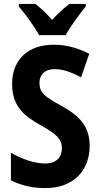

<svg xmlns="http://www.w3.org/2000/svg" viewBox="-20 -953 512 983"><path d="M180 -773H316C339 -816 389 -883 419 -920V-933H335C307 -911 279 -887 247 -851C218 -885 187 -913 161 -933H76V-920C108 -883 159 -814 180 -773ZM439 -206C439 -305 388 -360 293 -412C209 -458 182 -478 182 -529C182 -570 209 -599 259 -599C300 -599 343 -585 395 -557L437 -678C378 -707 320 -724 257 -724C123 -725 41 -646 42 -522C42 -404 110 -356 188 -312C268 -267 297 -242 297 -194C297 -150 270 -116 212 -116C157 -116 93 -138 36 -171V-30C91 -2 149 10 213 10C353 10 439 -77 439 -206Z"/></svg>

Font: Noto Sans Devanagari UI Condensed
Style: Bold
Weight: 700
Width: 3
Designer: Jelle Bosma - Monotype Design Team
Foundry: Monotype Imaging Inc.
Version: Version 2.004